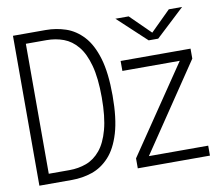

<svg xmlns="http://www.w3.org/2000/svg" viewBox="-77 -792 1005 883"><g transform="rotate(-10 425.0 -350.0)"><path d="M37.5 0V-700H190Q239 -700 284 -684.8Q329 -669.5 364.5 -631.2Q400 -593 420.5 -524.8Q441 -456.5 441 -350Q441 -243.5 420.5 -175.2Q400 -107 364.5 -68.8Q329 -30.5 284 -15.2Q239 0 190 0ZM515 -695.5H577L671 -603L764.5 -695.5H826.5L693 -571H648.5ZM89.5 -46.5H186Q228.5 -46.5 265.5 -60.2Q302.5 -74 330.5 -107.8Q358.5 -141.5 374.5 -200.5Q390.5 -259.5 390.5 -350Q390.5 -440.5 374.5 -499.5Q358.5 -558.5 330.5 -592.2Q302.5 -626 265.5 -639.8Q228.5 -653.5 186 -653.5H89.5ZM497 0V-46.5L773 -453.5H505V-500H831.5V-453.5L557 -46.5H834V0Z"/></g></svg>

Font: Trispace ExtraLight
Style: Regular
Weight: 200
Designer: Tyler Finck
Foundry: Etcetera Type Company
Version: Version 1.210; ttfautohint (v1.8.3)